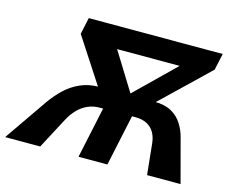

<svg xmlns="http://www.w3.org/2000/svg" viewBox="-129 -792 1118 925"><g transform="rotate(15 430.0 -329.0)"><path d="M673 0 657 -155Q654 -185 641 -207.5Q628 -230 604.5 -242.5Q581 -255 548 -255H498L519 -351H615Q667 -351 700.5 -332.5Q734 -314 754 -282.5Q774 -251 783 -214L840 0ZM-35 0 113 -214Q139 -251 172 -282.5Q205 -314 247 -332.5Q289 -351 341 -351H437L416 -255H370Q336 -255 308.5 -242.5Q281 -230 259.5 -207.5Q238 -185 222 -155L140 0ZM331 0 406 -351H550L475 0ZM261 -549 284 -658H814L790 -549ZM856 -575 557 -288H421L800 -658H874ZM206 -658H309L538 -288H375L188 -575Z"/></g></svg>

Font: Ysabeau Infant ExtraBold
Style: Italic
Weight: 800
Italic angle: -12°
Designer: Christian Thalmann (Catharsis Fonts)
Version: Version 2.001;gftools[0.9.30]; featfreeze: ss01,ss02,lnum